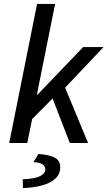

<svg xmlns="http://www.w3.org/2000/svg" viewBox="-20 -729 548 979"><path d="M27 0 169 -709H261L168 -246H171L404 -489H508L312 -282L429 0H336L248 -227L144 -122L119 0ZM97 230 96 185Q156 183 183.5 169.5Q211 156 211 135Q211 119 197 109Q183 99 150 98L176 56Q222 60 246 69Q270 78 278.5 91.5Q287 105 287 124Q287 158 263 181Q239 204 196 216Q153 228 97 230Z"/></svg>

Font: Source Sans 3 ExtraLight Medium
Style: Italic
Weight: 500
Italic angle: -11°
Version: Version 3.052;hotconv 1.1.0;makeotfexe 2.6.0